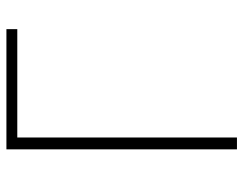

<svg xmlns="http://www.w3.org/2000/svg" viewBox="-98 -642 740 583"><g transform="rotate(-90 271.5 -350.0)"><path d="M110 0V-700H475V-667H146V0Z"/></g></svg>

Font: Overpass Thin
Style: Regular
Weight: 250
Designer: Delve Withrington, Dave Bailey, Thomas Jockin
Foundry: Delve Fonts LLC
Version: Version 4.000